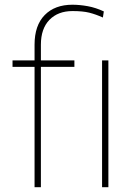

<svg xmlns="http://www.w3.org/2000/svg" viewBox="-20 -780 561 800"><path d="M150.4 0H124V-501.5H32.2V-528.3H124V-593.8Q124 -674.3 166.3 -717.3Q208.5 -760.3 281.7 -760.3Q312 -760.3 345.7 -754.2Q379.4 -748 412.6 -732.4L408.7 -707Q379.4 -720.2 352.3 -727.1Q325.2 -733.9 282.2 -733.9Q221.7 -733.9 186 -697.3Q150.4 -660.6 150.4 -593.8V-528.3H290V-501.5H150.4ZM431.6 -528.3V0H405.3V-528.3Z"/></svg>

Font: Vazirmatn RD UI Thin
Style: Regular
Weight: 100
Designer: Saber Rastikerdar
Foundry: Saber Rastikerdar
Version: Version 33.003